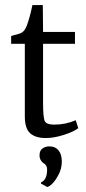

<svg xmlns="http://www.w3.org/2000/svg" viewBox="-20 -537 341 758"><path d="M78 -77V-364H24V-395Q61 -404 67 -409Q78 -416 85 -434Q97 -464 108 -517H149L150 -411H276V-364H150V-132Q150 -72 157 -58.5Q164 -45 194 -45Q239 -45 278 -62H279L289 -31Q271 -17 232 -4.5Q193 8 161 8Q120 8 99 -11Q78 -30 78 -77ZM224 101Q224 128 211.5 152Q199 176 186.5 188Q174 200 167 201H166L142 188V183Q166 173 166 132Q166 114 150 106Q136 94 136 77Q136 57 148 49Q160 41 173 41H176Q198 41 211 56.5Q224 72 224 101Z"/></svg>

Font: Aikya
Style: Regular
Weight: 400
Designer: Neelakash Kshetrimayum (Latin subset based on Merriweather by Eben Sorkin)
Foundry: Brand New Type
Version: Version 1.00 b005